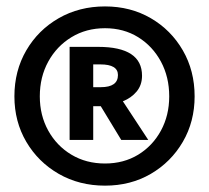

<svg xmlns="http://www.w3.org/2000/svg" viewBox="-20 -798 655 601"><path d="M308.7 -777.9Q388.7 -777.9 452.1 -741Q515.4 -704.1 552.3 -640.3Q589.2 -576.4 589.2 -496.4Q589.2 -417.4 552.3 -354.1Q515.4 -290.8 452.1 -253.8Q388.7 -216.9 308.7 -216.9Q228.2 -216.9 163.8 -253.8Q99.5 -290.8 62.3 -354.1Q25.1 -417.4 25.1 -496.4Q25.1 -576.4 62.3 -640.3Q99.5 -704.1 163.8 -741Q228.2 -777.9 308.7 -777.9ZM308.7 -709.7Q249.7 -709.7 203.6 -681.5Q157.4 -653.3 131 -605.1Q104.6 -556.9 104.6 -496.4Q104.6 -436.9 131 -389.2Q157.4 -341.5 203.6 -313.8Q249.7 -286.2 308.7 -286.2Q367.2 -286.2 412.6 -313.8Q457.9 -341.5 483.8 -389.2Q509.7 -436.9 509.7 -496.4Q509.7 -556.9 483.8 -605.1Q457.9 -653.3 412.6 -681.5Q367.2 -709.7 308.7 -709.7ZM287.2 -651.3Q424.6 -651.3 424.6 -561Q424.6 -531.8 407.7 -511.5Q390.8 -491.3 364.6 -481L444.1 -360H359.5L295.4 -465.6H271.8V-360H197.9V-651.3ZM294.4 -596.4H271.8V-525.1H295.4Q349.2 -525.1 349.2 -563.1Q349.2 -596.4 294.4 -596.4Z"/></svg>

Font: Fira Code
Style: Bold
Weight: 700
Monospace: yes
Designer: Carrois Corporate, Edenspiekermann AG, Nikita Prokopov
Foundry: Carrois Corporate, Edenspiekermann AG, Nikita Prokopov
Version: Version 6.000; ttfautohint (v1.8.2) -l 8 -r 50 -G 200 -x 14 